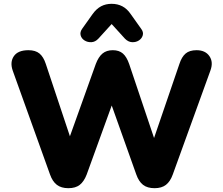

<svg xmlns="http://www.w3.org/2000/svg" viewBox="-20 -977 1168 1006"><path d="M338 9Q301 9 278 -8.5Q255 -26 242 -63L47 -606Q31 -651 52.5 -682.5Q74 -714 129 -714Q166 -714 187 -696.5Q208 -679 220 -642L369 -195H322L482 -642Q496 -679 517 -696.5Q538 -714 571 -714Q604 -714 624 -696.5Q644 -679 657 -641L807 -195H767L920 -642Q932 -679 952.5 -696.5Q973 -714 1010 -714Q1056 -714 1077.5 -682.5Q1099 -651 1082 -606L885 -62Q872 -26 849.5 -8.5Q827 9 790 9Q752 9 729.5 -8.5Q707 -26 694 -63L553 -459H578L434 -62Q420 -26 398 -8.5Q376 9 338 9ZM495 -774Q479 -757 459 -756Q439 -755 423 -765Q407 -775 402.5 -792Q398 -809 411 -827L465 -903Q485 -931 509.5 -944Q534 -957 565 -957Q596 -957 621 -944Q646 -931 665 -903L719 -827Q733 -809 728 -792Q723 -775 707.5 -765Q692 -755 672 -756Q652 -757 635 -774L565 -851Z"/></svg>

Font: Nunito ExtraLight Black
Style: Regular
Weight: 900
Version: Version 3.602